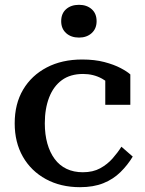

<svg xmlns="http://www.w3.org/2000/svg" viewBox="-20 -767 601 797"><path d="M324 -52Q366 -52 396 -68.5Q426 -85 447.5 -109.5Q469 -134 484 -158L531 -117Q510 -82 480 -52.5Q450 -23 409 -6.5Q368 10 312 10Q232 10 170.5 -23.5Q109 -57 75 -116.5Q41 -176 41 -255Q41 -336 76 -395Q111 -454 174 -487Q237 -520 321 -520Q373 -520 413 -509.5Q453 -499 480.5 -484.5Q508 -470 521 -458V-332H417V-451Q428 -449 436.5 -444Q445 -439 450.5 -431Q456 -423 457.5 -413Q459 -403 455 -393Q439 -421 403.5 -440.5Q368 -460 325 -460Q272 -460 237 -434.5Q202 -409 184 -362.5Q166 -316 166 -255Q166 -209 176.5 -171.5Q187 -134 207 -107Q227 -80 256.5 -66Q286 -52 324 -52ZM308 -611Q275 -611 254.5 -629.5Q234 -648 234 -679Q234 -711 254.5 -729Q275 -747 308 -747Q340 -747 360.5 -729Q381 -711 381 -679Q381 -648 360.5 -629.5Q340 -611 308 -611Z"/></svg>

Font: Roboto Serif 36pt Medium
Style: Regular
Weight: 500
Designer: Greg Gazdowicz
Foundry: Commercial Type
Version: Version 1.008